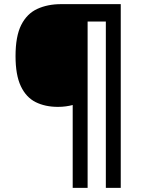

<svg xmlns="http://www.w3.org/2000/svg" viewBox="-20 -780 695 927"><path d="M563 127H491V-676H403V127H331V-273Q316 -269 298 -266.5Q280 -264 260 -264Q198 -264 152 -287Q106 -310 80.5 -364Q55 -418 55 -509Q55 -605 82.5 -659.5Q110 -714 160 -737Q210 -760 275 -760H563Z"/></svg>

Font: Noto Sans Sora Sompeng SemiBold
Style: Regular
Weight: 600
Version: Version 2.101